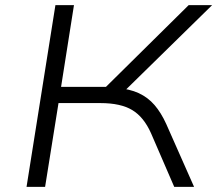

<svg xmlns="http://www.w3.org/2000/svg" viewBox="-20 -725 843 745"><path d="M83 0 195 -705H267L217 -388H411L375 -372L712 -705H803L452 -361L432 -384Q483 -380 518.5 -363.5Q554 -347 579.5 -317.5Q605 -288 625 -244L733 0H656L566 -208Q538 -271 493 -298Q448 -325 370 -325H207L155 0Z"/></svg>

Font: Nunito Sans 10pt Expanded Light
Style: Italic
Weight: 300
Width: 7
Italic angle: -9°
Designer: Vernon Adams
Foundry: Vernon Adams
Version: Version 3.101;gftools[0.9.27]